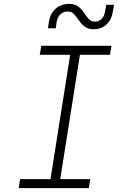

<svg xmlns="http://www.w3.org/2000/svg" viewBox="-20 -965 640 985"><path d="M76 0 83 -46H239L340 -684H184L192 -730H552L544 -684H390L289 -46H443L436 0ZM460 -815Q432 -815 414.5 -828.5Q397 -842 384.5 -860.5Q372 -879 359.5 -892.5Q347 -906 329 -906Q306 -906 290.5 -892Q275 -878 271 -855L266 -820H226L231 -855Q238 -897 266 -921Q294 -945 336 -945Q364 -945 381.5 -931.5Q399 -918 411 -899.5Q423 -881 435.5 -867.5Q448 -854 466 -854Q487 -854 501 -868Q515 -882 519 -905L525 -940H565L559 -905Q552 -863 526 -839Q500 -815 460 -815Z"/></svg>

Font: JetBrains Mono NL Thin
Style: Italic
Weight: 100
Italic angle: -9°
Monospace: yes
Designer: Philipp Nurullin, Konstantin Bulenkov
Foundry: JetBrains
Version: Version 2.305; ttfautohint (v1.8.4.7-5d5b)